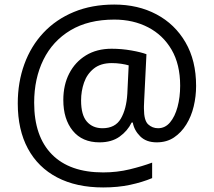

<svg xmlns="http://www.w3.org/2000/svg" viewBox="-20 -734 939 843"><path d="M841 -357Q841 -311 830.5 -267Q820 -223 798 -187.5Q776 -152 744 -130.5Q712 -109 668 -109Q622 -109 595.5 -135.5Q569 -162 563 -196H558Q540 -159 505 -134Q470 -109 417 -109Q341 -109 299.5 -160Q258 -211 258 -295Q258 -361 284 -411.5Q310 -462 357.5 -491Q405 -520 470 -520Q514 -520 556.5 -512.5Q599 -505 623 -496L613 -293Q612 -275 612 -267.5Q612 -260 612 -257Q612 -205 630.5 -188Q649 -171 674 -171Q705 -171 726.5 -196.5Q748 -222 759.5 -264.5Q771 -307 771 -358Q771 -451 733.5 -515.5Q696 -580 630.5 -614Q565 -648 482 -648Q368 -648 289.5 -601Q211 -554 170.5 -471.5Q130 -389 130 -283Q130 -135 208 -56Q286 23 433 23Q494 23 549.5 9.5Q605 -4 648 -20V48Q605 66 551.5 77.5Q498 89 433 89Q315 89 231 45Q147 1 102.5 -81.5Q58 -164 58 -280Q58 -373 87 -452.5Q116 -532 171 -590.5Q226 -649 304.5 -681.5Q383 -714 482 -714Q586 -714 667 -671Q748 -628 794.5 -548Q841 -468 841 -357ZM336 -293Q336 -229 361.5 -200Q387 -171 430 -171Q486 -171 510.5 -213Q535 -255 539 -322L545 -447Q532 -451 512 -454Q492 -457 471 -457Q422 -457 392 -433Q362 -409 349 -371.5Q336 -334 336 -293Z"/></svg>

Font: Noto Sans Hanunoo
Style: Regular
Weight: 400
Designer: Monotype Design Team
Foundry: Monotype Imaging Inc.
Version: Version 2.003; ttfautohint (v1.8.4.7-5d5b)